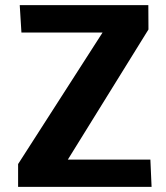

<svg xmlns="http://www.w3.org/2000/svg" viewBox="-20 -731 650 751"><path d="M50.8 0V-89.3L381.2 -603.8H63.8L57.2 -710.9H560.2L560.7 -615.7L245.3 -106.7H568.2L572.9 0Z"/></svg>

Font: Comme
Style: Regular
Weight: 400
Designer: Vernon Adams
Foundry: Vernon Adams
Version: Version 1.000;gftools[0.9.27]